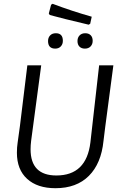

<svg xmlns="http://www.w3.org/2000/svg" viewBox="-20 -984 637 1011"><path d="M447 -854Q307 -887 242 -905L237 -913L249 -959L257 -964Q357 -926 463 -896L455 -859ZM271 -728Q233 -728 233 -768Q233 -786 244 -797.5Q255 -809 274 -809Q311 -809 311 -769Q311 -751 300 -739.5Q289 -728 271 -728ZM427 -728Q409 -728 398.5 -738.5Q388 -749 388 -768Q388 -786 399 -797.5Q410 -809 429 -809Q447 -809 457.5 -798.5Q468 -788 468 -769Q468 -751 457 -739.5Q446 -728 427 -728ZM577 -640 534 -315 525 -242Q513 -123 448 -58Q383 7 272 7Q177 7 123 -42Q69 -91 69 -180Q69 -209 73 -234L85 -321L124 -640H197L144 -243Q141 -219 141 -198Q141 -60 277 -60Q435 -60 456 -234L502 -640Z"/></svg>

Font: Alegreya Sans
Style: Italic
Weight: 400
Italic angle: -7°
Designer: Juan Pablo del Peral
Foundry: Huerta Tipografica
Version: Version 2.007